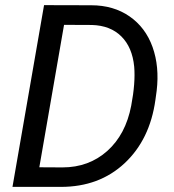

<svg xmlns="http://www.w3.org/2000/svg" viewBox="-20 -731 681 751"><path d="M28.8 0 152.3 -710.9 336.9 -710.4Q423.8 -710.4 486.6 -667Q549.3 -623.5 576.7 -547.1Q604 -470.7 592.8 -376L587.9 -340.3Q566.4 -185.1 467.3 -92.5Q368.2 0 218.3 0ZM230.5 -633.8 133.8 -76.7 224.1 -76.2Q327.6 -76.2 399.7 -140.6Q471.7 -205.1 493.2 -317.4Q510.3 -407.2 504.9 -470.2Q497.6 -545.9 454.6 -588.6Q411.6 -631.3 339.4 -633.3Z"/></svg>

Font: RobotoDraft
Style: Italic
Weight: 400
Italic angle: -12°
Version: Version 2.001101; 2014